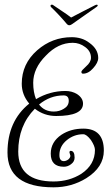

<svg xmlns="http://www.w3.org/2000/svg" viewBox="-20 -714 464 821"><path d="M394 -694Q398 -694 398 -690Q397 -687 391 -683L287 -610Q281 -606 276 -606Q273 -606 271 -607.5Q269 -609 267 -610Q253 -627 233 -648.5Q213 -670 199 -683Q196 -686 196 -689Q196 -694 202 -694Q206 -694 209 -691Q223 -681 246 -666Q269 -651 284 -639Q304 -650 335 -665.5Q366 -681 385 -691Q391 -694 394 -694ZM209 87Q12 87 12 -62Q12 -196 105 -271Q73 -309 73 -356Q73 -441 139 -499Q203 -555 287 -555Q307 -555 326 -549.5Q345 -544 362 -531Q400 -504 400 -466Q400 -446 378 -422Q358 -399 335 -399Q328 -399 328 -407Q328 -412 348 -430Q369 -448 369 -467Q369 -495 344 -513Q320 -531 291 -531Q228 -531 176 -476Q122 -422 122 -360Q122 -320 134 -290Q193 -325 260 -325Q287 -325 309 -312Q335 -295 335 -271Q335 -218 220 -218Q169 -218 129 -249Q58 -177 58 -66Q58 62 209 62Q276 62 328 29Q386 -10 386 -73Q386 -89 369 -115Q350 -140 336 -140Q297 -140 266 -115Q234 -89 234 -51Q234 -25 253 -25Q262 -25 272 -32Q281 -40 281 -48Q281 -49 279 -55Q277 -61 277 -62Q277 -69 282 -69Q299 -69 299 -40Q299 -23 284 -12Q270 -1 253 -1Q197 -1 197 -57Q197 -107 243 -138Q283 -164 336 -164Q424 -164 424 -70Q424 1 349 48Q286 87 209 87ZM210 -237Q234 -237 253 -249Q274 -261 274 -283Q274 -306 252 -306Q194 -306 147 -267Q170 -237 210 -237Z"/></svg>

Font: Ole
Style: Regular
Weight: 400
Designer: Robert E. Leuschke
Foundry: Robert E. Leuschke
Version: Version 1.010; ttfautohint (v1.8.3)